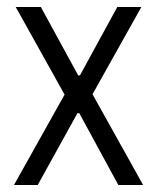

<svg xmlns="http://www.w3.org/2000/svg" viewBox="-20 -530 451 550"><path d="M20 0 165 -259 25 -510H97L204 -314H209L316 -510H385L245 -260L390 0H319L207 -206H202L88 0Z"/></svg>

Font: Saira Condensed
Style: Regular
Weight: 400
Width: 3
Designer: Hector Gatti with collaboration of the Omnibus-Type team
Foundry: Omnibus-Type
Version: Version 1.101